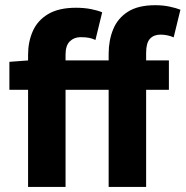

<svg xmlns="http://www.w3.org/2000/svg" viewBox="-20 -733 728 753"><path d="M90.1 0V-518.3Q90.1 -569.1 108.8 -611.2Q127.5 -653.3 169 -677.9Q210.5 -702.6 278 -702.6Q310 -702.6 337.1 -697.3Q364.2 -691.9 380.7 -684.6L354.3 -576.2Q342.7 -581.9 329.4 -584.6Q316.1 -587.2 295.8 -587.2Q270.6 -587.2 253.8 -570.8Q237.1 -554.4 237.1 -519.3V0ZM406.1 0V-521.8Q406.1 -574.6 423.8 -617.9Q441.4 -661.2 481.5 -686.9Q521.7 -712.6 588.7 -712.6Q620.1 -712.6 645.9 -706.9Q671.6 -701.3 687.6 -694.9L661.1 -586.5Q648.6 -592.1 635.3 -594.6Q622.1 -597.2 609.7 -597.2Q582.9 -597.2 568 -580.8Q553.1 -564.4 553.1 -526.1V0ZM16.8 -380.8V-490.5L91.8 -496.1H642.4V-380.8Z"/></svg>

Font: SourceSans3VF
Style: Regular
Weight: 200
Designer: Paul D. Hunt
Foundry: Adobe
Version: Version 3.052;hotconv 1.1.0;makeotfexe 2.6.0